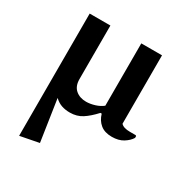

<svg xmlns="http://www.w3.org/2000/svg" viewBox="-160 -578 889 931"><g transform="rotate(30 284.0 -112.0)"><path d="M232 10Q207 10 186 3Q165 -4 146 -22L181 210L78 230H76V-454H192V-154Q192 -115 215 -95Q238 -75 274 -75Q297 -75 322.5 -83Q348 -91 365 -105V-454H481V-71Q495 -55 532 -55H564L568 -52V-42Q556 -22 530.5 -6Q505 10 467 10Q427 10 403 -9.5Q379 -29 369 -63H362Q330 -28 300.5 -9Q271 10 232 10Z"/></g></svg>

Font: Spectral SemiBold
Style: Regular
Weight: 600
Designer: Jean-Baptiste Levee
Foundry: Production Type
Version: Version 2.001